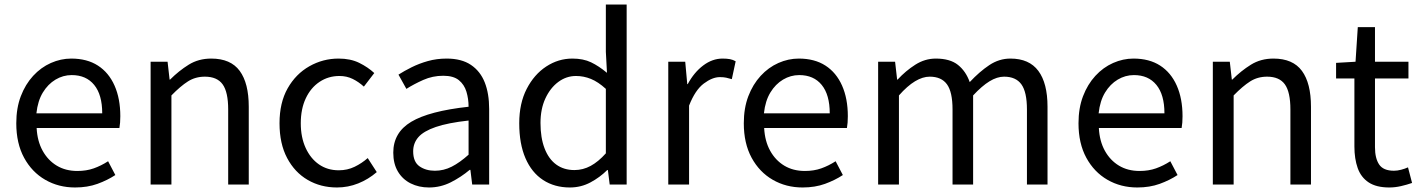

<svg xmlns="http://www.w3.org/2000/svg" viewBox="-20 -816 6278 849"><path d="M312 13Q239 13 180 -21Q121 -55 86.5 -118.5Q52 -182 52 -271Q52 -338 72 -390.5Q92 -443 126.5 -480.5Q161 -518 205 -537.5Q249 -557 295 -557Q365 -557 413 -526Q461 -495 486.5 -437.5Q512 -380 512 -302Q512 -287 511 -274Q510 -261 508 -250H142Q145 -192 168.5 -149.5Q192 -107 231 -83.5Q270 -60 322 -60Q362 -60 394.5 -71.5Q427 -83 458 -103L490 -42Q455 -19 411 -3Q367 13 312 13ZM141 -315H432Q432 -397 396.5 -440.5Q361 -484 297 -484Q259 -484 225.5 -464Q192 -444 169.5 -407Q147 -370 141 -315Z M646 0V-543H721L730 -464H732Q771 -503 814.5 -530Q858 -557 914 -557Q1000 -557 1040 -502.5Q1080 -448 1080 -344V0H989V-332Q989 -409 964.5 -443Q940 -477 886 -477Q844 -477 811 -456Q778 -435 738 -394V0Z M1470 13Q1398 13 1340.5 -20.5Q1283 -54 1249.5 -117.5Q1216 -181 1216 -271Q1216 -362 1252 -425.5Q1288 -489 1348 -523Q1408 -557 1477 -557Q1530 -557 1568.5 -538Q1607 -519 1635 -493L1589 -433Q1566 -454 1539.5 -467Q1513 -480 1481 -480Q1432 -480 1393 -454Q1354 -428 1332 -381Q1310 -334 1310 -271Q1310 -209 1331.5 -162Q1353 -115 1390.5 -89Q1428 -63 1478 -63Q1516 -63 1548 -78.5Q1580 -94 1606 -117L1646 -55Q1609 -23 1564 -5Q1519 13 1470 13Z M1877 13Q1832 13 1796 -5Q1760 -23 1739.5 -57.5Q1719 -92 1719 -141Q1719 -230 1798.5 -277.5Q1878 -325 2052 -344Q2052 -379 2042.5 -410.5Q2033 -442 2009 -461.5Q1985 -481 1940 -481Q1893 -481 1851.5 -462.5Q1810 -444 1777 -423L1742 -486Q1767 -502 1800 -518.5Q1833 -535 1872 -546Q1911 -557 1955 -557Q2021 -557 2062.5 -529Q2104 -501 2123.5 -451.5Q2143 -402 2143 -334V0H2068L2060 -65H2057Q2019 -33 1973.5 -10Q1928 13 1877 13ZM1903 -61Q1942 -61 1977.5 -79Q2013 -97 2052 -132V-283Q1961 -273 1907 -254.5Q1853 -236 1830 -209.5Q1807 -183 1807 -147Q1807 -100 1835 -80.5Q1863 -61 1903 -61Z M2500 13Q2432 13 2381.5 -20Q2331 -53 2303.5 -116.5Q2276 -180 2276 -271Q2276 -359 2309 -423Q2342 -487 2395.5 -522Q2449 -557 2511 -557Q2559 -557 2593.5 -540.5Q2628 -524 2664 -494L2659 -587V-796H2751V0H2676L2668 -64H2665Q2633 -32 2591 -9.5Q2549 13 2500 13ZM2520 -64Q2558 -64 2592 -82.5Q2626 -101 2659 -138V-423Q2625 -454 2593 -467Q2561 -480 2527 -480Q2484 -480 2448.5 -453.5Q2413 -427 2391.5 -380.5Q2370 -334 2370 -272Q2370 -207 2388 -160Q2406 -113 2439.5 -88.5Q2473 -64 2520 -64Z M2935 0V-543H3010L3019 -444H3021Q3049 -496 3089.5 -526.5Q3130 -557 3175 -557Q3194 -557 3207.5 -554.5Q3221 -552 3233 -545L3216 -466Q3202 -470 3191 -472.5Q3180 -475 3163 -475Q3130 -475 3092 -446.5Q3054 -418 3027 -349V0Z M3529 13Q3456 13 3397 -21Q3338 -55 3303.5 -118.5Q3269 -182 3269 -271Q3269 -338 3289 -390.5Q3309 -443 3343.5 -480.5Q3378 -518 3422 -537.5Q3466 -557 3512 -557Q3582 -557 3630 -526Q3678 -495 3703.5 -437.5Q3729 -380 3729 -302Q3729 -287 3728 -274Q3727 -261 3725 -250H3359Q3362 -192 3385.5 -149.5Q3409 -107 3448 -83.5Q3487 -60 3539 -60Q3579 -60 3611.5 -71.5Q3644 -83 3675 -103L3707 -42Q3672 -19 3628 -3Q3584 13 3529 13ZM3358 -315H3649Q3649 -397 3613.5 -440.5Q3578 -484 3514 -484Q3476 -484 3442.5 -464Q3409 -444 3386.5 -407Q3364 -370 3358 -315Z M3863 0V-543H3938L3947 -464H3949Q3985 -503 4027.5 -530Q4070 -557 4118 -557Q4181 -557 4216 -529Q4251 -501 4268 -453Q4311 -499 4354.5 -528Q4398 -557 4448 -557Q4531 -557 4571.5 -502.5Q4612 -448 4612 -344V0H4521V-332Q4521 -409 4496.5 -443Q4472 -477 4420 -477Q4389 -477 4355.5 -456.5Q4322 -436 4283 -394V0H4192V-332Q4192 -409 4167.5 -443Q4143 -477 4091 -477Q4060 -477 4026 -456.5Q3992 -436 3955 -394V0Z M5009 13Q4936 13 4877 -21Q4818 -55 4783.5 -118.5Q4749 -182 4749 -271Q4749 -338 4769 -390.5Q4789 -443 4823.5 -480.5Q4858 -518 4902 -537.5Q4946 -557 4992 -557Q5062 -557 5110 -526Q5158 -495 5183.5 -437.5Q5209 -380 5209 -302Q5209 -287 5208 -274Q5207 -261 5205 -250H4839Q4842 -192 4865.5 -149.5Q4889 -107 4928 -83.5Q4967 -60 5019 -60Q5059 -60 5091.5 -71.5Q5124 -83 5155 -103L5187 -42Q5152 -19 5108 -3Q5064 13 5009 13ZM4838 -315H5129Q5129 -397 5093.5 -440.5Q5058 -484 4994 -484Q4956 -484 4922.5 -464Q4889 -444 4866.5 -407Q4844 -370 4838 -315Z M5343 0V-543H5418L5427 -464H5429Q5468 -503 5511.5 -530Q5555 -557 5611 -557Q5697 -557 5737 -502.5Q5777 -448 5777 -344V0H5686V-332Q5686 -409 5661.5 -443Q5637 -477 5583 -477Q5541 -477 5508 -456Q5475 -435 5435 -394V0Z M6123 13Q6066 13 6032 -9.5Q5998 -32 5983.5 -73Q5969 -114 5969 -168V-469H5888V-538L5974 -543L5984 -696H6060V-543H6208V-469H6060V-165Q6060 -116 6078.5 -88.5Q6097 -61 6144 -61Q6159 -61 6176 -65.5Q6193 -70 6206 -76L6224 -7Q6201 1 6175 7Q6149 13 6123 13Z"/></svg>

Font: Noto Sans HK
Style: Regular
Weight: 400
Designer: Ryoko NISHIZUKA 西塚涼子 (kana, bopomofo & ideographs); Paul D. Hunt (Latin, Greek & Cyrillic); Sandoll Communications 산돌커뮤니
Foundry: Adobe
Version: Version 2.004-H2;hotconv 1.0.118;makeotfexe 2.5.65603